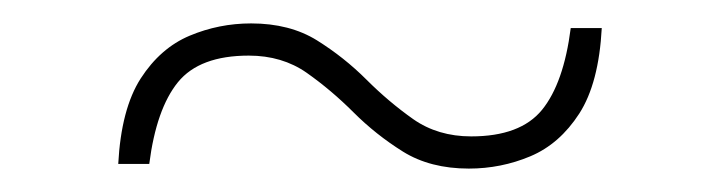

<svg xmlns="http://www.w3.org/2000/svg" viewBox="-20 -338 615 164"><path d="M81 -198Q83.5 -245 100.2 -271Q117 -297 142 -307.5Q167 -318 194.5 -318Q227.5 -318 250.8 -303.5Q274 -289 293 -270Q312 -251 333 -236.2Q354 -221.5 382.5 -221.5Q424.5 -221.5 443 -244.2Q461.5 -267 467.5 -314H494Q491.5 -267 474.8 -241Q458 -215 433 -204.5Q408 -194 380.5 -194Q347.5 -194 324.2 -208.5Q301 -223 282 -242Q263 -261 242 -275.8Q221 -290.5 192.5 -290.5Q150.5 -290.5 132 -267.8Q113.5 -245 107.5 -198Z"/></svg>

Font: Newsreader 72pt Light
Style: Regular
Weight: 300
Designer: Hugues Gentile
Foundry: Production Type
Version: Version 1.003; ttfautohint (v1.8.3)